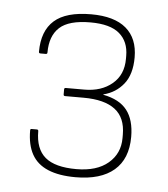

<svg xmlns="http://www.w3.org/2000/svg" viewBox="-39 -811 434 495"><g transform="rotate(5 177.5 -564.0)"><path d="M174 -353Q131 -353 102.5 -365Q74 -377 60.5 -401.5Q47 -426 47 -463Q47 -467 50 -467H64Q68 -467 68 -463Q68 -417 93.5 -395.5Q119 -374 174 -374Q227 -374 256.5 -399Q286 -424 286 -464V-473Q286 -517 258.5 -538Q231 -559 177 -559H129Q125 -559 125 -563V-576Q125 -580 129 -580H177Q221 -580 249 -603.5Q277 -627 277 -668V-676Q277 -713 253 -733.5Q229 -754 178 -754Q122 -754 98 -732Q74 -710 74 -667Q74 -663 70 -663H56Q52 -663 52 -667Q52 -721 82.5 -748Q113 -775 178 -775Q238 -775 268.5 -749Q299 -723 299 -674Q299 -630 279 -605Q259 -580 227 -572V-571Q269 -563 288.5 -538Q308 -513 308 -469Q308 -412 273.5 -382.5Q239 -353 174 -353Z"/></g></svg>

Font: Sofia Sans Thin
Style: Regular
Weight: 250
Designer: Botio Nikoltchev, Ani Petrova
Foundry: lettersoup
Version: Version 4.101